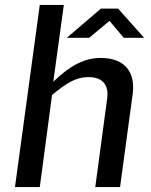

<svg xmlns="http://www.w3.org/2000/svg" viewBox="-20 -762 614 782"><path d="M41 0H142L192 -375C251 -424 289 -448 340 -448C400 -448 425 -414 416 -357L368 0H469L520 -376C533 -468 489 -526 390 -526C326 -526 267 -497 197 -429L240 -742H142ZM484 -608H567L461 -727H391L252 -608H343L426 -677Z"/></svg>

Font: United Sans Medium
Style: Italic
Weight: 500
Italic angle: -8°
Designer: Pablo Impallari, Rodrigo Fuenzalida (Modified by Dan O. Williams)
Version: Version 1.000;PS 001.000;hotconv 1.0.88;makeotf.lib2.5.64775